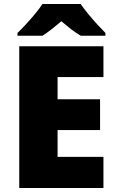

<svg xmlns="http://www.w3.org/2000/svg" viewBox="-20 -947 589 967"><path d="M501 0H77V-714H501V-559H270V-447H484V-292H270V-157H501ZM386 -927Q402 -904 424.5 -876.5Q447 -849 470.5 -823.5Q494 -798 511 -781V-767H387Q361 -782 338 -800Q315 -818 289 -840Q263 -818 241.5 -801Q220 -784 194 -767H68V-781Q87 -799 110.5 -824.5Q134 -850 156.5 -877Q179 -904 194 -927Z"/></svg>

Font: Noto Sans Oriya Blk
Style: Regular
Weight: 900
Designer: Amélie Bonet and Sol Matas
Foundry: Google LLC
Version: Version 2.006; ttfautohint (v1.8.4.7-5d5b)